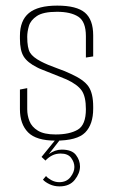

<svg xmlns="http://www.w3.org/2000/svg" viewBox="-20 -495 404 684"><path d="M178 6Q109 6 80 -23.5Q51 -53 51 -106V-176L77 -181V-106Q77 -84 85 -63.5Q93 -43 115 -29.5Q137 -16 178 -16Q228 -16 257 -33Q286 -50 286 -106Q286 -151 271 -172.5Q256 -194 217 -212Q210 -215 195 -221Q180 -227 162.5 -234Q145 -241 131 -246.5Q117 -252 112 -255Q78 -272 64.5 -293.5Q51 -315 51 -357V-367Q51 -422 83 -448.5Q115 -475 184 -475Q253 -475 282.5 -450Q312 -425 312 -369V-294L286 -290V-366Q286 -418 259 -435.5Q232 -453 183 -453Q134 -453 111.5 -438Q89 -423 83 -402.5Q77 -382 77 -364Q77 -324 87 -307.5Q97 -291 126 -276Q149 -264 181.5 -252.5Q214 -241 232 -232Q279 -211 295.5 -186.5Q312 -162 312 -115V-108Q312 -52 283.5 -23Q255 6 178 6ZM192 169Q173 169 157 161.5Q141 154 133 145L144 132Q149 139 162.5 146.5Q176 154 191 154Q217 154 231 136Q245 118 245 100Q245 83 233.5 67.5Q222 52 196 52Q179 52 165.5 59Q152 66 142 77L128 64L180 0H196L154 54Q176 38 200 38Q236 38 250.5 57Q265 76 265 98Q265 122 246.5 145.5Q228 169 192 169Z"/></svg>

Font: Smooch Sans ExtraLight
Style: Regular
Weight: 200
Designer: Robert E. Leuschke
Foundry: Robert E. Leuschke
Version: Version 1.010; ttfautohint (v1.8.3)